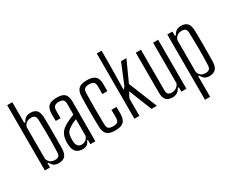

<svg xmlns="http://www.w3.org/2000/svg" viewBox="-128 -1319 2489 2038"><g transform="rotate(-30 1117.0 -300.0)"><path d="M330 -491Q331 -438 331.5 -371.5Q332 -305 331.5 -236Q331 -167 330 -109Q328 -47 302.5 -20Q277 7 225 7Q188 7 167 -7.5Q146 -22 130 -53H119V0H56V-800H119V-547H133Q149 -578 170 -592.5Q191 -607 229 -607Q278 -607 303 -580.5Q328 -554 330 -491ZM267 -105Q269 -174 270 -233Q271 -292 270 -354Q269 -416 267 -495Q266 -528 253 -543Q240 -558 208 -558Q141 -558 119 -496V-104Q131 -70 154 -56Q177 -42 208 -42Q240 -42 253 -56.5Q266 -71 267 -105Z M518 6Q416 6 408 -105Q407 -119 406.5 -131Q406 -143 407 -157Q410 -209 432 -247Q454 -285 514 -317Q537 -329 563.5 -341.5Q590 -354 615 -363V-493Q615 -527 600 -542Q585 -557 548 -557Q517 -557 498.5 -544.5Q480 -532 478 -498Q477 -473 477 -443.5Q477 -414 478 -397H419Q418 -422 417.5 -445Q417 -468 418 -489Q420 -550 449.5 -578.5Q479 -607 551 -607Q622 -607 649 -577.5Q676 -548 676 -482L675 0H614V-53H605Q594 -26 575 -10Q556 6 518 6ZM533 -42Q591 -42 614 -101V-307Q594 -300 573.5 -290Q553 -280 524 -261Q491 -240 480 -214.5Q469 -189 469 -156Q469 -142 469 -130.5Q469 -119 470 -109Q472 -78 488.5 -60Q505 -42 533 -42Z M785 -112Q783 -164 782.5 -229Q782 -294 782.5 -361Q783 -428 785 -487Q788 -551 818.5 -579Q849 -607 919 -607Q988 -607 1019.5 -579.5Q1051 -552 1052 -489Q1052 -468 1052 -444Q1052 -420 1051 -397H989Q991 -423 990.5 -448Q990 -473 990 -495Q990 -530 973 -543.5Q956 -557 919 -557Q881 -557 864.5 -543Q848 -529 847 -494Q842 -307 847 -106Q848 -70 865 -56.5Q882 -43 919 -43Q957 -43 973.5 -56.5Q990 -70 990 -106Q990 -128 990.5 -151Q991 -174 989 -204H1051Q1052 -183 1052 -156Q1052 -129 1052 -112Q1049 -48 1018.5 -20.5Q988 7 919 7Q848 7 817.5 -21Q787 -49 785 -112Z M1154 0V-800H1213V-644L1208 -329L1213 -327L1234 -352L1336 -600H1402L1288 -349L1429 0H1363L1251 -281L1215 -211V0Z M1620 7Q1568 7 1542.5 -20.5Q1517 -48 1517 -110V-600H1580V-105Q1580 -71 1593.5 -56.5Q1607 -42 1638 -42Q1669 -42 1693.5 -58Q1718 -74 1729 -104V-600H1791V0H1729V-53H1716Q1700 -22 1676 -7.5Q1652 7 1620 7Z M1903 200V-600H1966V-547H1978Q1994 -578 2015 -592.5Q2036 -607 2074 -607Q2125 -607 2150 -580Q2175 -553 2177 -491Q2178 -459 2178.5 -408Q2179 -357 2179 -300.5Q2179 -244 2178.5 -193Q2178 -142 2177 -109Q2175 -47 2148.5 -20Q2122 7 2072 7Q2038 7 2016.5 -7Q1995 -21 1978 -53H1966V200ZM2053 -42Q2084 -42 2098.5 -56.5Q2113 -71 2114 -105Q2116 -174 2117 -225Q2118 -276 2117.5 -318.5Q2117 -361 2116 -403Q2115 -445 2114 -496Q2113 -529 2099.5 -543.5Q2086 -558 2055 -558Q1988 -558 1966 -496V-104Q1978 -70 1998.5 -56Q2019 -42 2053 -42Z"/></g></svg>

Font: Big Shoulders Text Light
Style: Regular
Weight: 300
Designer: Patric King
Foundry: XO Type Co
Version: Version 1.000; ttfautohint (v1.8.2)